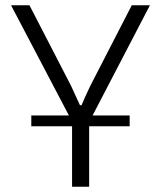

<svg xmlns="http://www.w3.org/2000/svg" viewBox="-20 -710 612 730"><path d="M473 -230H319V0H254V-230H99V-271H242L22 -690H92L250 -384Q251 -382 284 -310H290Q303 -341 323 -383L481 -690H550L332 -271H473Z"/></svg>

Font: Exo 2.0 Light
Style: Regular
Weight: 300
Designer: Natanael Gama
Version: Version 1.001;PS 001.001;hotconv 1.0.70;makeotf.lib2.5.58329